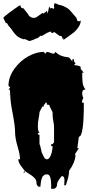

<svg xmlns="http://www.w3.org/2000/svg" viewBox="-25 -1047 550 1152"><path d="M122.1 -812.5 116.2 -811.5Q89.4 -819.8 75.7 -832Q62 -844.2 50.3 -862.3Q38.6 -880.4 26.4 -891.6L17.6 -906.7L8.8 -910.6L-4.9 -939.5Q-4.9 -944.3 29.8 -970.2Q64.5 -996.1 86.9 -1010.7L97.2 -1015.6Q97.7 -1014.6 98.9 -1010Q100.1 -1005.4 100.8 -1003.7Q101.6 -1002 103.8 -999.8Q106 -997.6 109.4 -997.6Q112.8 -997.6 114.3 -998.5L140.6 -965.8Q153.3 -939.5 177.7 -939.5Q187 -939.5 195.3 -944.8L229 -968.8L236.8 -965.8L256.8 -981.9L259.8 -964.8Q265.1 -980 270 -1008.3L276.4 -996.1L284.2 -999.5L297.4 -993.7L300.8 -1002.4L298.3 -1009.8L301.3 -1026.9H305.7Q310.5 -1026.9 320.3 -1021.7Q330.1 -1016.6 335.9 -1016.6H338.4Q375 -1004.9 393.1 -986.8Q399.4 -980.5 412.1 -965.1Q424.8 -949.7 433.6 -939.9L439 -922.4L449.2 -918.5L459.5 -924.3Q459.5 -904.3 446 -884.3Q432.6 -864.3 418.5 -852.8Q404.3 -841.3 381.8 -825.9Q359.4 -810.5 354.5 -806.6L357.4 -816.4L349.6 -814Q349.6 -820.8 346.7 -826.2Q341.8 -834.5 334 -830.6L300.3 -855Q292.5 -849.1 288.1 -849.1Q282.7 -848.1 280.3 -857.4Q266.6 -857.4 227.1 -831.5L219.2 -833L199.7 -817.4Q196.3 -817.9 192.9 -816.4Q175.3 -807.1 154.3 -801.3H151.4Q147 -801.3 137.2 -806.9Q127.4 -812.5 122.1 -812.5ZM281.2 85.4 282.2 67.4Q282.2 -1 257.8 -1Q245.1 -1 240.2 3.2Q235.4 7.3 232.4 10.3Q229.5 13.2 227.5 18.8Q225.6 24.4 224.1 28.3Q222.7 32.2 221.4 39.6Q220.2 46.9 219.7 50.5Q219.2 54.2 218.3 62.7Q217.3 71.3 216.8 74.2Q193.4 74.2 193.4 44.4Q193.4 22 148.4 -4.9Q129.4 -16.6 123.5 -22.5V-11.7H114.7L123.5 -22.5Q121.6 -24.9 112.1 -36.6Q102.5 -48.3 98.6 -54.7Q85 -74.2 85 -91.3H95.2Q95.2 -118.2 80.3 -168.5Q65.4 -218.8 65.4 -255.4Q65.4 -292 51 -366Q36.6 -439.9 36.6 -475.6L25.9 -487.3L36.6 -478L33.7 -510.7L30.3 -508.3L25.9 -509.8L36.6 -522L25.9 -531.7Q25.9 -584.5 60.3 -632.8Q94.7 -681.2 143.8 -708.5Q192.9 -735.8 237.8 -735.8L246.6 -724.6L255.9 -735.8Q263.2 -735.8 277.3 -730.2Q291.5 -724.6 299.3 -724.6L308.6 -735.8Q330.6 -708.5 389.6 -702.1L409.2 -678.7V-691.4H419.4L418.5 -678.7L428.2 -667.5L419.4 -656.2Q430.7 -656.2 445.3 -652.6Q460 -648.9 460 -639.6Q460 -637.7 458 -634.8L478 -610.8H468.3Q468.3 -550.8 474.4 -534.4Q480.5 -518.1 487.8 -509.8Q468.3 -509.8 468.3 -489.7Q468.3 -469.7 475.1 -460Q467.3 -445.3 467.3 -438.7Q467.3 -432.1 468.3 -430.7H478V-423.8Q478 -226.6 448.2 -226.6L439 -158.2H448.2L424.8 -122.1L428.2 -113.8Q424.3 -69.8 389.6 -22.5Q389.6 1 381.1 28.6Q372.6 56.2 370.6 63.5Q361.3 63.5 360.4 68.4L361.8 29.3Q361.8 23.9 358.2 16.8Q354.5 9.8 349.6 9.8L344.2 10.7Q327.6 30.8 322.3 41.7Q316.9 52.7 316.4 65.9L316.9 63.5Q316.9 65.4 316.4 65.9V68.4Q314 75.2 308.8 80.3Q303.7 85.4 299.3 85.4ZM273.4 -407.7Q273.4 -418.9 261.7 -418.9H255.9V-430.7H246.6Q246.6 -418.9 237.8 -418.9V-407.7H229L211.9 -374Q211.9 -360.8 207 -338.1Q202.1 -315.4 202.1 -288.3Q202.1 -261.2 211.9 -249H202.1Q202.1 -242.2 204.1 -240.2Q206.1 -238.3 211.9 -238.3V-182.1Q216.3 -176.8 221.2 -151.1Q226.1 -125.5 229 -125.5Q231 -122.1 235.4 -111.8Q243.2 -91.3 255.9 -91.3Q272 -91.3 281.2 -119.1Q290.5 -147 290.5 -170.4H282.2V-182.1H290.5L299.3 -193.4V-283.2Q299.3 -298.3 294.9 -320.3Q290.5 -342.3 290.5 -364.3V-374ZM219.2 65.9Q219.2 66.4 219 67.4Q218.8 68.4 218.8 69.3V67.4Q218.8 66.9 219.2 65.9Z"/></svg>

Font: Butcherman
Style: Regular
Weight: 400
Version: Version 001.004